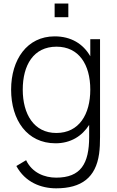

<svg xmlns="http://www.w3.org/2000/svg" viewBox="-20 -780 648 1066"><path d="M359.4 -760.4H283.3V-684.4H359.4ZM481.3 -562.5V-467.7C441.7 -536.5 375 -578.1 283.3 -578.1C130.2 -578.1 41.7 -449 41.7 -282.3C41.7 -113.5 130.2 15.6 288.5 15.6C371.9 15.6 435.4 -24 475 -86.5V-19.8C475 129.2 428.1 206.3 291.7 206.3C227.1 206.3 158.3 179.2 125 109.4L70.8 141.7C119.8 232.3 208.3 265.6 291.7 265.6C433.3 265.6 511.5 205.2 530.2 74C534.4 43.8 535.4 13.5 535.4 -19.8V-562.5ZM292.7 -41.7C168.8 -41.7 106.3 -145.8 106.3 -282.3C106.3 -417.7 165.6 -520.8 293.8 -520.8C417.7 -520.8 481.3 -421.9 481.3 -282.3C481.3 -144.8 418.8 -41.7 292.7 -41.7Z"/></svg>

Font: Manrope3 Light
Style: Regular
Weight: 300
Designer: Mikhail Sharanda
Foundry: Mikhail Sharanda
Version: Version 3.000;PS 003.000;hotconv 1.0.88;makeotf.lib2.5.64775